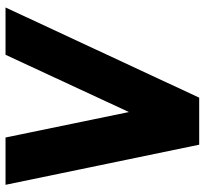

<svg xmlns="http://www.w3.org/2000/svg" viewBox="-43 -697 740 694"><g transform="rotate(90 327.0 -350.0)"><path d="M503 -700H333L7 0H178L385 -446L477 0H648Z"/></g></svg>

Font: Unageo
Style: Black-Italic
Weight: 900
Designer: Richard Sepsi
Foundry: Richard Sepsi
Version: Version 2.000